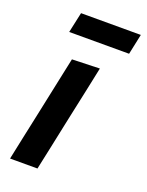

<svg xmlns="http://www.w3.org/2000/svg" viewBox="-134 -768 638 836"><g transform="rotate(20 185.0 -350.0)"><path d="M19.5 0Q29.5 -48 41.5 -104.5Q52.5 -155 65.5 -217L76 -266.5Q91.5 -339 102.5 -392Q113.5 -444.5 125 -498L253 -502Q241.5 -446.5 230.2 -393.5Q219 -340.5 203 -266.5L192.5 -217Q179.5 -155 168.8 -104.5Q158 -54 146.5 0ZM73 -606 93.5 -700.5H370.5L350.5 -606Z"/></g></svg>

Font: Heraclito SemiBold
Style: Italic
Weight: 600
Italic angle: -12°
Designer: Kostas Bartsokas (font) & Cristiano Sobral (main changes)
Foundry: Kostas Bartsokas (font) & Cristiano Sobral (main changes)
Version: Version 1.00;July 8, 2020;FontCreator 13.0.0.2655 64-bit